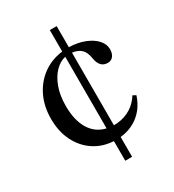

<svg xmlns="http://www.w3.org/2000/svg" viewBox="-190 -769 911 1007"><g transform="rotate(-30 266.0 -266.0)"><path d="M270 129V10Q203 6.5 151.5 -28Q100 -62.5 71.2 -121Q42.5 -179.5 42.5 -255Q42.5 -330.5 71.2 -390Q100 -449.5 151.2 -486.8Q202.5 -524 270 -532.5V-662.5H311.5V-534.5Q363.5 -533.5 404.8 -517.2Q446 -501 469.8 -475Q493.5 -449 493.5 -418Q493.5 -392.5 481.5 -376.8Q469.5 -361 448 -361Q399.5 -361 390 -423Q384 -461.5 364.8 -479.5Q345.5 -497.5 311.5 -501.5V-62H314Q358.5 -62 397.2 -80Q436 -98 463.5 -134L474 -149.5L492.5 -139.5L488 -126.5Q465.5 -67.5 419.5 -32.5Q373.5 2.5 311.5 9V129ZM143.5 -275Q143.5 -188.5 176.2 -134.8Q209 -81 270 -67V-500.5Q236.5 -493.5 207.5 -464Q178.5 -434.5 161 -386.5Q143.5 -338.5 143.5 -275Z"/></g></svg>

Font: Libre Caslon Text
Style: Bold
Weight: 700
Designer: Pablo Impallari, Rodrigo Fuenzalida, Katja Schimmel
Foundry: Pablo Impallari, Rodrigo Fuenzalida
Version: Version 2.000